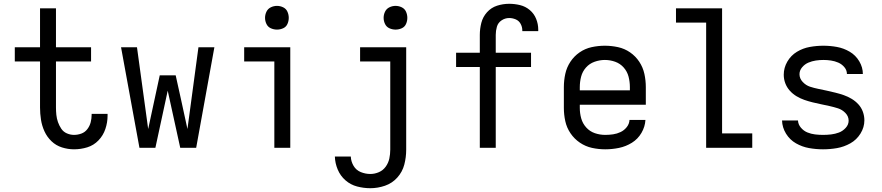

<svg xmlns="http://www.w3.org/2000/svg" viewBox="-20 -779 4648 1012"><path d="M370 8Q406 8 440 -2.5Q474 -13 499 -39Q524 -65 535.5 -99.5Q547 -134 547 -169Q547 -174 547 -179H463Q463 -176 463 -174Q463 -154 458 -134.5Q453 -115 440.5 -98.5Q428 -82 409 -75Q390 -68 370 -68Q351 -68 332.5 -76Q314 -84 303 -100.5Q292 -117 285.5 -135.5Q279 -154 277 -173.5Q275 -193 275 -212V-455H460V-530H275V-735H191V-530H58V-455H191V-212Q191 -180 196 -148Q201 -116 214.5 -86.5Q228 -57 251.5 -34.5Q275 -12 306.5 -2Q338 8 370 8Z M715 0H799L864 -301L930 0H1014L1110 -530H1026L968 -99L933 -260L906 -382H822L761 -99L702 -530H618Z M1426 0H1510V-530H1267V-455H1426ZM1440 -623Q1457 -623 1472.5 -630Q1488 -637 1495 -652.5Q1502 -668 1502 -685Q1502 -702 1495 -717.5Q1488 -733 1472.5 -740.5Q1457 -748 1440 -748Q1423 -748 1407.5 -740.5Q1392 -733 1384.5 -717.5Q1377 -702 1377 -685Q1377 -668 1384.5 -652.5Q1392 -637 1407.5 -630Q1423 -623 1440 -623Z M1932 213Q1971 213 2009 200Q2047 187 2074 157Q2101 127 2111 88.5Q2121 50 2121 10V-530H1878V-455H2037V10Q2037 34 2032 57Q2027 80 2013 99.5Q1999 119 1977 128.5Q1955 138 1932 138Q1906 138 1881.5 128Q1857 118 1843.5 95Q1830 72 1829 46H1745Q1746 81 1760 114.5Q1774 148 1801 171.5Q1828 195 1862.5 204Q1897 213 1932 213ZM2065 -623Q2082 -623 2097.5 -630Q2113 -637 2120 -652.5Q2127 -668 2127 -685Q2127 -702 2120 -717.5Q2113 -733 2097.5 -740.5Q2082 -748 2065 -748Q2048 -748 2032.5 -740.5Q2017 -733 2009.5 -717.5Q2002 -702 2002 -685Q2002 -668 2009.5 -652.5Q2017 -637 2032.5 -630Q2048 -623 2065 -623Z M2509 0H2593V-426H2779V-501H2593V-595Q2593 -617 2599 -638Q2605 -659 2623.5 -671.5Q2642 -684 2664 -684Q2681 -684 2698 -677Q2715 -670 2724 -653.5Q2733 -637 2733 -619V-615H2817Q2817 -619 2817 -623Q2817 -652 2806 -679.5Q2795 -707 2772.5 -726Q2750 -745 2721.5 -752Q2693 -759 2664 -759Q2631 -759 2600 -749Q2569 -739 2547 -714.5Q2525 -690 2517 -658.5Q2509 -627 2509 -595V-501H2384V-426H2509Z M3170 8Q3207 8 3243 0.5Q3279 -7 3310.5 -26.5Q3342 -46 3361 -78.5Q3380 -111 3382 -147H3298Q3297 -126 3283.5 -109Q3270 -92 3251 -83Q3232 -74 3211.5 -71Q3191 -68 3170 -68Q3142 -68 3115.5 -77Q3089 -86 3070 -107Q3051 -128 3043.5 -155Q3036 -182 3036 -210V-227H3384V-320Q3384 -355 3376.5 -389.5Q3369 -424 3349.5 -453.5Q3330 -483 3301 -503Q3272 -523 3237.5 -530.5Q3203 -538 3168 -538Q3133 -538 3098.5 -530.5Q3064 -523 3035 -503Q3006 -483 2986.5 -453.5Q2967 -424 2959.5 -389.5Q2952 -355 2952 -320V-210Q2952 -175 2959.5 -140.5Q2967 -106 2987 -76.5Q3007 -47 3036.5 -27Q3066 -7 3100.5 0.5Q3135 8 3170 8ZM3036 -303V-320Q3036 -348 3043 -375Q3050 -402 3068.5 -423Q3087 -444 3114 -453.5Q3141 -463 3168 -463Q3196 -463 3222.5 -453.5Q3249 -444 3267.5 -423Q3286 -402 3293 -375Q3300 -348 3300 -320V-303Z M3702 0H3945V-76H3786V-735H3543V-660H3702Z M4318 8Q4356 8 4392.5 1.5Q4429 -5 4462 -23.5Q4495 -42 4515.5 -75Q4536 -108 4536 -145Q4536 -168 4528 -190Q4520 -212 4504.5 -229Q4489 -246 4469 -258Q4449 -270 4427.5 -277.5Q4406 -285 4383.5 -290.5Q4361 -296 4338.5 -301Q4316 -306 4293.5 -310.5Q4271 -315 4249.5 -322Q4228 -329 4211 -347Q4194 -365 4194 -388Q4194 -408 4208 -424.5Q4222 -441 4241 -449Q4260 -457 4280 -460Q4300 -463 4320 -463Q4340 -463 4360 -460Q4380 -457 4398.5 -449Q4417 -441 4430.5 -425Q4444 -409 4444 -389H4528Q4528 -424 4509 -456Q4490 -488 4458.5 -506.5Q4427 -525 4391.5 -531.5Q4356 -538 4320 -538Q4284 -538 4248 -531.5Q4212 -525 4180.5 -506Q4149 -487 4130 -454.5Q4111 -422 4111 -385Q4111 -362 4119 -340.5Q4127 -319 4142.5 -301.5Q4158 -284 4178 -272Q4198 -260 4219.5 -252.5Q4241 -245 4263.5 -239.5Q4286 -234 4308 -229.5Q4330 -225 4352.5 -220Q4375 -215 4397 -208Q4419 -201 4436 -183.5Q4453 -166 4453 -143Q4453 -122 4437.5 -105Q4422 -88 4402 -80.5Q4382 -73 4361 -70.5Q4340 -68 4318 -68Q4297 -68 4276 -70.5Q4255 -73 4235.5 -81Q4216 -89 4201.5 -106Q4187 -123 4186 -144H4102Q4103 -107 4123 -74.5Q4143 -42 4175.5 -23.5Q4208 -5 4244.5 1.5Q4281 8 4318 8Z"/></svg>

Font: Iosevka SS01 Extended
Style: Regular
Weight: 400
Width: 7
Monospace: yes
Designer: Belleve Invis
Foundry: Belleve Invis
Version: Version 3.4.7; ttfautohint (v1.8.3)